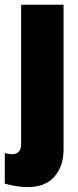

<svg xmlns="http://www.w3.org/2000/svg" viewBox="-29 -598 330 809"><path d="M-8.8 175.8V47.4Q13.2 51.8 20 51.8Q60.1 51.8 60.1 9.3V-578.1H238.8V31.2Q238.8 103 200 146.7Q161.1 190.4 87.4 190.4Q44.4 190.4 -8.8 175.8Z"/></svg>

Font: Oswald
Style: Heavy
Weight: 800
Designer: Vernon Adams
Foundry: Vernon Adams
Version: 3.0; ttfautohint (v0.95) -l 8 -r 50 -G 200 -x 0 -w "G" -W -c